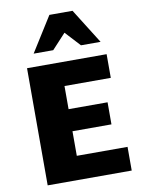

<svg xmlns="http://www.w3.org/2000/svg" viewBox="-99 -995 790 1062"><g transform="rotate(-10 296.0 -463.5)"><path d="M553 0H81V-658H528V-525H268V-133H553ZM141 -271V-395H487V-271ZM397 -731 287 -850 254 -927H384L507 -731ZM131 -731 254 -927H384L351 -850L241 -731Z"/></g></svg>

Font: Ysabeau Infant Black
Style: Regular
Weight: 900
Designer: Christian Thalmann (Catharsis Fonts)
Version: Version 2.001;gftools[0.9.30]; featfreeze: ss01,ss02,lnum